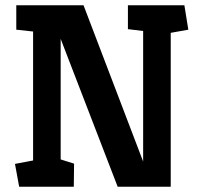

<svg xmlns="http://www.w3.org/2000/svg" viewBox="-20 -711 767 731"><path d="M53 0 37 -87 106 -100V-591L42 -598V-691H298L525 -96V-593L467 -600V-691H682L697 -598L630 -586V0H428L211 -563V-104L262 -88L261 0Z"/></svg>

Font: Kreon Light
Style: Regular
Weight: 300
Designer: Julia Petretta
Foundry: Julia Petretta and Eli Heuer
Version: Version 2.002